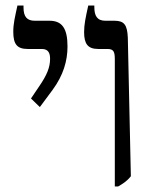

<svg xmlns="http://www.w3.org/2000/svg" viewBox="-20 -667 546 694"><path d="M395 7H407C424 -3 439 -12 453 -30L442 -531C440 -577 429 -592 394 -592H361C331 -592 321 -610 321 -641V-647H299C289 -602 284 -578 284 -551C284 -509 297 -490 335 -490H368C391 -490 395 -480 395 -452ZM124 -280 170 -342C209 -395 224 -447 224 -499C224 -565 204 -592 159 -592H106C78 -592 65 -606 65 -640V-647H43C34 -605 28 -582 28 -552C28 -507 42 -490 80 -490H131C157 -490 161 -472 161 -454C161 -424 150 -396 121 -354L92 -311Z"/></svg>

Font: Noto Serif Hebrew Condensed Medium
Style: Regular
Weight: 500
Width: 3
Designer: Monotype Design Team
Foundry: Monotype Imaging Inc.
Version: Version 2.004